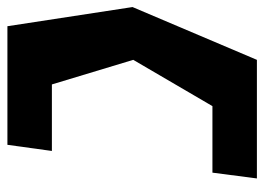

<svg xmlns="http://www.w3.org/2000/svg" viewBox="-120 -540 730 531"><g transform="rotate(-90 245.5 -275.0)"><path d="M345 70 491 -274 438 -620H110L93 -497H277L345 -272L217 -53H33L17 70Z"/></g></svg>

Font: Charger
Style: HemiRT
Weight: 900
Designer: Jasper
Foundry: Cannot Into Space Fonts
Version: Version 0.99